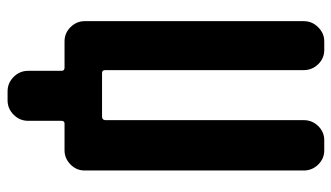

<svg xmlns="http://www.w3.org/2000/svg" viewBox="-216 -554 931 540"><g transform="rotate(90 250.0 -284.5)"><path d="M403.3 -730.5Q426.8 -730.5 443.4 -713.4Q460 -696.3 460 -672.9V-56.6Q460 -33.2 442.9 -16.6Q425.8 0 403.3 0H328.1Q320.3 0 320.3 8.8V102.5Q320.3 126 303.2 143.1Q286.1 160.2 262.7 160.2H237.3Q213.9 160.2 196.8 143.1Q179.7 126 179.7 102.5V8.8Q179.7 0 170.9 0H96.7Q73.2 0 56.6 -17.1Q40 -34.2 40 -56.6V-672.9Q40 -696.3 57.1 -713.4Q74.2 -730.5 96.7 -730.5H121.1Q144.5 -730.5 161.1 -713.4Q177.7 -696.3 177.7 -672.9V-114.3Q177.7 -105.5 185.5 -105.5H308.6Q317.4 -105.5 318.4 -114.3V-672.9Q318.4 -696.3 335 -713.4Q351.6 -730.5 375 -730.5Z"/></g></svg>

Font: Rounded Mgen+ 1mn bold
Style: Bold
Weight: 700
Designer: [Source Han Sans]
Ryoko NISHIZUKA  (kana & ideographs); Paul D. Hunt (Latin, Greek & Cyrillic); Wenlong ZHANG  (bopomofo
Version: Version 1.059.20150602